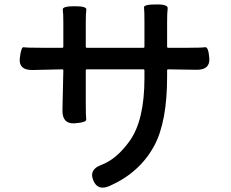

<svg xmlns="http://www.w3.org/2000/svg" viewBox="-20 -798 1040 864"><path d="M475 38Q420 63 400 14Q379 -35 436 -56Q504 -81 563 -163Q630 -256 630 -446V-481Q630 -486 625 -486H371Q366 -486 366 -481V-336Q366 -274 368 -260.5Q370 -247 315 -243Q260 -240 261 -302L265 -481Q265 -486 260 -486L126 -483Q64 -482 69 -535Q75 -588 86.5 -585.5Q98 -583 167 -583H260Q265 -583 265 -588V-698Q265 -739 262.5 -754.5Q260 -770 316 -770Q371 -770 368.5 -754.5Q366 -739 366 -698V-588Q366 -583 371 -583H625Q630 -583 630 -588V-699Q630 -751 628 -764.5Q626 -778 682 -778Q737 -779 734.5 -760Q732 -741 732 -699V-588Q732 -583 737 -583H826Q888 -583 903 -585.5Q918 -588 922 -535Q925 -483 864 -484L737 -486Q732 -486 732 -481V-452Q732 -250 674 -142Q609 -22 475 38Z"/></svg>

Font: Resource Han Rounded JP Medium
Style: Regular
Weight: 500
Designer: Cyano Hao (round all glyphs); Ryoko NISHIZUKA 西塚涼子 (kana, bopomofo & ideographs); Paul D. Hunt (Latin, Greek & Cyrillic)
Foundry: Cyano Hao
Version: 0.990